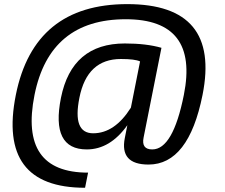

<svg xmlns="http://www.w3.org/2000/svg" viewBox="-20 -723 1090 929"><path d="M657.7 -425.8Q633.3 -437.5 564.9 -437.5Q401.4 -437.5 364.3 -250.5Q329.6 -78.1 430.7 -78.1Q535.2 -78.1 613.3 -202.1ZM674.8 -57.6Q663.1 0 716.8 0Q816.9 0 869.6 -263.7Q942.9 -629.9 588.4 -629.9Q220.2 -629.9 147 -263.7Q71.8 112.3 406.2 112.3L391.6 185.5Q-33.2 185.5 56.6 -263.7Q144.5 -703.1 595.7 -703.1Q1047.9 -703.1 960 -263.7Q892.6 73.2 698.7 73.2Q558.1 73.2 584 -55.7L596.2 -117.2Q512.7 0 399.9 0Q225.1 0 274.9 -249.5Q327.6 -512.7 584 -512.7Q688 -512.7 761.2 -491.7Z"/></svg>

Font: Sansation
Style: Italic
Weight: 400
Designer: Bernd Montag
Version: Version 1.301